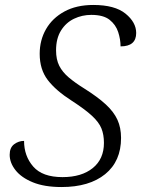

<svg xmlns="http://www.w3.org/2000/svg" viewBox="-20 -744 585 774"><path d="M228 10Q159 10 112.5 -9Q66 -28 42.5 -58Q19 -88 19 -120Q19 -149 37 -162.5Q55 -176 77 -176Q77 -115 114 -72.5Q151 -30 232 -30Q309 -30 354 -66.5Q399 -103 399 -168Q399 -201 389 -226Q379 -251 351 -277Q323 -303 269 -338Q205 -379 172.5 -421.5Q140 -464 140 -527Q140 -582 165.5 -626.5Q191 -671 239.5 -697.5Q288 -724 356 -724Q443 -724 486 -689Q529 -654 529 -611Q529 -557 466 -557Q466 -585 456.5 -614.5Q447 -644 422 -664Q397 -684 348 -684Q311 -684 278.5 -668.5Q246 -653 226 -621Q206 -589 206 -541Q206 -504 219 -478.5Q232 -453 257.5 -431.5Q283 -410 320 -387Q374 -353 406.5 -323Q439 -293 453.5 -261Q468 -229 468 -188Q468 -94 404 -42Q340 10 228 10Z"/></svg>

Font: Noto Serif Light
Style: Italic
Weight: 300
Italic angle: -12°
Designer: Monotype Design Team
Foundry: Monotype Imaging Inc.
Version: Version 2.013